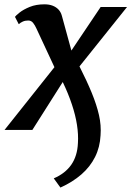

<svg xmlns="http://www.w3.org/2000/svg" viewBox="-44 -586 592 866"><path d="M120 -458Q114 -471.5 105.5 -482.5Q97 -493.5 83.5 -493.5Q69.5 -493.5 59 -488.8Q48.5 -484 40.5 -477L23.5 -510Q27.5 -516 44.5 -529.5Q61.5 -543 90 -554.8Q118.5 -566.5 156.5 -566.5Q178 -566.5 193.8 -560.2Q209.5 -554 220 -542.8Q230.5 -531.5 235 -515L278 -358L410 -554.5H529L314.5 -286.5Q348 -220.5 370 -166.8Q392 -113 402.5 -66.8Q413 -20.5 409.5 24.5Q407 77.5 384.8 122Q362.5 166.5 322.8 201Q283 235.5 228.5 260L198.5 218.5Q250 196.5 277.5 157Q305 117.5 307.5 59Q310 21 303.2 -22.8Q296.5 -66.5 280.2 -115.2Q264 -164 239 -216L102 0H-23.5L201.5 -283Z"/></svg>

Font: Merriweather 20pt SemiBold
Style: Italic
Weight: 600
Italic angle: -7.8°
Version: Version 2.101